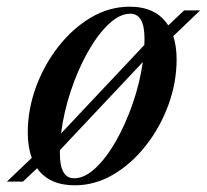

<svg xmlns="http://www.w3.org/2000/svg" viewBox="-56 -543 618 574"><path d="M331.5 -523Q411.5 -523 447 -467L494.5 -512H542.5L462 -435Q472 -404.5 472 -365.5Q472 -296.5 447.5 -229.5Q423 -162.5 380.2 -108Q337.5 -53.5 282.8 -21.2Q228 11 167.5 11Q91 11 55 -40L12.5 0H-35.5L39 -71Q27 -103.5 27 -146.5Q27 -215.5 51.5 -282.5Q76 -349.5 118.8 -404Q161.5 -458.5 216.2 -490.8Q271 -523 331.5 -523ZM333.5 -502Q301.5 -502 268.2 -470.2Q235 -438.5 205.8 -386.2Q176.5 -334 155.5 -270.5Q134.5 -207 126.5 -144L375.5 -408.5Q376 -418 376 -428Q376 -502 333.5 -502ZM165.5 -10Q197 -10 229.5 -40.5Q262 -71 290.8 -121.5Q319.5 -172 340.8 -233.5Q362 -295 371 -357.5L123 -94Q123 -89 123 -84Q123 -10 165.5 -10Z"/></svg>

Font: Newsreader 72pt Medium
Style: Italic
Weight: 500
Italic angle: -17°
Designer: Hugues Gentile
Foundry: Production Type
Version: Version 1.003; ttfautohint (v1.8.3)